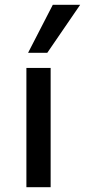

<svg xmlns="http://www.w3.org/2000/svg" viewBox="-20 -780 354 800"><path d="M90 0V-497H191V0ZM97 -560 200 -760H314L177 -560Z"/></svg>

Font: Nunito Sans 12pt ExtraLight 7pt Medium
Style: Regular
Weight: 500
Version: Version 3.101;gftools[0.9.27]